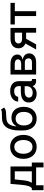

<svg xmlns="http://www.w3.org/2000/svg" viewBox="1550 -2339 946 4086"><g transform="rotate(-90 2023.0 -296.0)"><path d="M18.1 157.3V-92H62.5Q96.2 -122.5 111.7 -180.8Q127.1 -239 135.7 -342L152.7 -545.5H523.4V-92H607.2V157.3H503.6V0H123.2V157.3ZM176.1 -92H419.7V-454.5H247.9L236.5 -342Q228.7 -256 216.1 -193Q203.5 -130 176.1 -92Z M940.3 11Q863.6 11 806.5 -24.1Q749.3 -59.3 717.7 -122.7Q686.1 -186.1 686.1 -270.2Q686.1 -355.1 717.7 -418.7Q749.3 -482.2 806.5 -517.4Q863.6 -552.6 940.3 -552.6Q1017.4 -552.6 1074.4 -517.4Q1131.4 -482.2 1163 -418.7Q1194.6 -355.1 1194.6 -270.2Q1194.6 -186.1 1163 -122.7Q1131.4 -59.3 1074.4 -24.1Q1017.4 11 940.3 11ZM940.7 -78.1Q990.8 -78.1 1023.3 -104.4Q1055.8 -130.7 1071.6 -174.5Q1087.4 -218.4 1087.4 -270.6Q1087.4 -322.8 1071.6 -366.8Q1055.8 -410.9 1023.3 -437.3Q990.8 -463.8 940.7 -463.8Q890.6 -463.8 858 -437.3Q825.3 -410.9 809.3 -366.8Q793.3 -322.8 793.3 -270.6Q793.3 -218.4 809.3 -174.5Q825.3 -130.7 858 -104.4Q890.6 -78.1 940.7 -78.1Z M1733.7 -748.6 1777.7 -681.5Q1741.1 -648.1 1688.7 -642.2Q1636.4 -636.4 1557.9 -633.9Q1469.5 -631.4 1427.4 -579.4Q1385.3 -527.3 1376.1 -423.7H1382.8Q1409.4 -474.4 1456.9 -499.6Q1504.3 -524.9 1563.6 -524.9Q1629.3 -524.9 1680.9 -494.7Q1732.6 -464.5 1762.3 -406.4Q1791.9 -348.4 1791.9 -264.6Q1791.9 -179.7 1760.8 -117.9Q1729.8 -56.1 1673.5 -22.5Q1617.2 11 1540.8 11Q1426.5 11 1357.8 -66.8Q1289.1 -144.5 1289.1 -294.7V-348.7Q1289.1 -721.9 1555.4 -727.3Q1570.3 -727.6 1584 -727.6Q1597.7 -727.6 1610.1 -727.6Q1652.7 -727.6 1683.2 -730.1Q1713.8 -732.6 1733.7 -748.6ZM1541.2 -78.1Q1608 -78.1 1646.3 -128.2Q1684.7 -178.3 1684.7 -262.8Q1684.7 -345.5 1646.1 -391Q1607.6 -436.4 1540.1 -436.4Q1473.7 -436.4 1435.4 -391Q1397 -345.5 1396 -262.8Q1396 -178.3 1434.8 -128.2Q1473.7 -78.1 1541.2 -78.1Z M2070 11.4Q2018.1 11.4 1976.2 -8.5Q1934.3 -28.4 1909.8 -65.5Q1885.3 -102.6 1885.3 -154.5Q1885.3 -216.3 1915.8 -253.9Q1946.4 -291.5 1998.4 -308.6Q2050.4 -325.6 2114.7 -325.3H2232.6V-369.7Q2232.6 -413.7 2206 -440.7Q2179.3 -467.7 2127.8 -467Q2067.8 -467.7 2037.8 -441.8Q2007.8 -415.8 2007.1 -382.8L1904.5 -382.1Q1905.5 -432.2 1934.8 -470.9Q1964.1 -509.6 2014.2 -531.6Q2064.3 -553.6 2127.1 -553.3Q2178.3 -553.6 2226.9 -535.9Q2275.6 -518.1 2307.4 -476.6Q2339.1 -435 2338.8 -362.9L2338.4 -119Q2338.4 -99.4 2351.7 -93Q2365.1 -86.6 2383.2 -88.8H2384.6V-4.6Q2381 -4.6 2372.3 -2.3Q2363.6 0 2346.9 0Q2303.6 0 2279.3 -14.7Q2255 -29.5 2245 -47.4Q2235.1 -65.3 2235.1 -74.2V-74.9H2230.8Q2221.2 -55.4 2200.5 -35.3Q2179.7 -15.3 2147.4 -2Q2115.1 11.4 2070 11.4ZM2092.3 -73.2Q2159.1 -73.2 2195.7 -110.8Q2232.2 -148.4 2232.2 -198.9V-244H2130.7Q2058.2 -244 2024 -220.3Q1989.7 -196.7 1989.7 -153.4Q1989.7 -113.6 2018.5 -93.4Q2047.2 -73.2 2092.3 -73.2Z M2479.8 0V-545.5H2706Q2798.3 -545.5 2852.3 -506.2Q2906.2 -467 2906.2 -399.9Q2906.2 -351.9 2875.7 -323.9Q2845.2 -295.8 2794.7 -286.2Q2849.4 -279.8 2889.6 -243.8Q2929.7 -207.7 2929.7 -147Q2929.7 -82 2879.8 -41Q2829.9 0 2740.4 0ZM2579.5 -88.8H2740.4Q2779.8 -88.8 2802.2 -107.6Q2824.6 -126.4 2824.6 -158.7Q2824.6 -196.7 2802.2 -218.6Q2779.8 -240.4 2740.4 -240.4H2579.5ZM2579.5 -318.2H2707Q2751.8 -318.2 2777.3 -337Q2802.9 -355.8 2802.9 -388.5Q2802.9 -420.1 2777.2 -437.9Q2751.4 -455.6 2706 -455.6H2579.5Z M3371.1 0V-213.4H3240.8L3121.8 0H3013.1L3140.6 -228.7Q3092 -247.2 3065 -285.7Q3038 -324.2 3038 -377.8Q3038 -454.9 3092.2 -500.2Q3146.3 -545.5 3240.4 -545.5H3470.9V0ZM3371.1 -299.4V-454.9H3240.4Q3193.9 -454.9 3167.8 -433.2Q3141.7 -411.6 3142 -376.4Q3141.7 -341.6 3165.8 -320.5Q3190 -299.4 3233.3 -299.4Z M3545.1 -453.8V-545.5H4005.3V-453.8H3827.4V0H3723.7V-453.8Z"/></g></svg>

Font: Inter Zeller Medium
Style: Regular
Weight: 500
Designer: Rasmus Andersson; Joe Bland
Foundry: zeller
Version: Version 3.015;git-dec3a8cb1